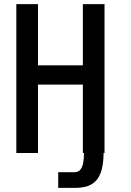

<svg xmlns="http://www.w3.org/2000/svg" viewBox="-20 -745 640 935"><path d="M59.5 -725H165V-427H383.5V-725H489V0H484.5Q484 59 470.5 96.2Q457 133.5 426.5 152Q396 170.5 344 170H263.5V93.5H342.5Q367 93.5 378 71Q389 48.5 389 0H383.5V-333H165V0H59.5Z"/></svg>

Font: JuliaMono Medium
Style: Regular
Weight: 500
Monospace: yes
Designer: cormullion
Foundry: corm
Version: Version 0.054; ttfautohint (v1.8.4)